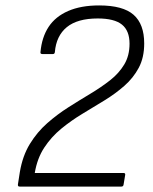

<svg xmlns="http://www.w3.org/2000/svg" viewBox="-20 -687 564 707"><path d="M52 0Q45 0 46 -8L53 -53Q63 -113 90 -157Q117 -201 154 -233.5Q191 -266 232 -292Q273 -318 313 -342Q353 -366 385.5 -391.5Q418 -417 437.5 -449.5Q457 -482 457 -526Q457 -574 429 -596.5Q401 -619 340 -619Q265 -619 226 -587Q187 -555 182 -495Q181 -488 175 -488H136Q128 -488 129 -495Q134 -550 159 -588Q184 -626 231 -646.5Q278 -667 345 -667Q433 -667 472 -632.5Q511 -598 511 -527Q511 -475 491 -437.5Q471 -400 438 -371Q405 -342 365 -317.5Q325 -293 283.5 -268Q242 -243 205.5 -213Q169 -183 143 -143.5Q117 -104 108 -50H435Q442 -50 441 -43L435 -7Q434 0 427 0Z"/></svg>

Font: Sofia Sans Light
Style: Italic
Weight: 300
Italic angle: -9°
Version: Version 4.100-B